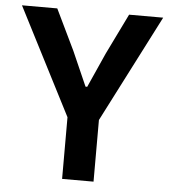

<svg xmlns="http://www.w3.org/2000/svg" viewBox="-51 -744 702 791"><g transform="rotate(5 300.0 -349.0)"><path d="M365 0V-255L592 -698H451L369 -530L305 -387H298L235 -530L154 -698H8L235 -255V0Z"/></g></svg>

Font: IBM Mono SemiBold
Style: Regular
Weight: 600
Monospace: yes
Designer: Mike Abbink, Paul van der Laan, Pieter van Rosmalen
Foundry: Bold Monday
Version: Version 2.3